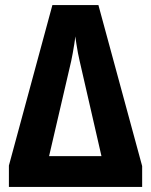

<svg xmlns="http://www.w3.org/2000/svg" viewBox="-20 -735 593 755"><path d="M367 -715 539 -82V0H15V-84L186 -715ZM293 -496Q290 -509 286.5 -526.5Q283 -544 280.5 -562Q278 -580 276 -592Q275 -579 272 -561Q269 -543 266 -525.5Q263 -508 260 -495L173 -121H379Z"/></svg>

Font: Noto Sans Display Condensed
Style: Bold
Weight: 700
Width: 3
Designer: Monotype Design Team
Foundry: Monotype Imaging Inc.
Version: Version 2.003